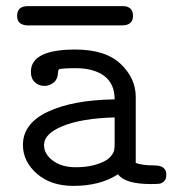

<svg xmlns="http://www.w3.org/2000/svg" viewBox="-20 -602 565 628"><path d="M36 -550Q36 -582 71 -582H381Q415 -582 415 -550Q415 -519 379 -519H70Q36 -520 36 -550ZM55 -128Q55 -198 136.5 -236.5Q218 -275 355 -277Q355 -328 321 -353.5Q287 -379 227 -379Q205 -379 191 -378Q176 -377 173 -375Q170 -373 170 -367Q169 -342 155 -331.5Q141 -321 126 -321Q107 -321 94 -333Q81 -345 81 -367Q81 -440 226 -440Q325 -440 374.5 -393Q424 -346 424 -285V-69Q445 -61 484 -61Q524 -61 524 -31Q524 -16 516.5 -9Q509 -2 500.5 -1Q492 0 474 0Q389 0 366 -32Q308 6 220 6Q146 6 100.5 -34Q55 -74 55 -128ZM124 -128Q124 -98 153 -76.5Q182 -55 227 -55Q280 -55 316 -72Q334 -80 343 -91.5Q352 -103 353.5 -111Q355 -119 355 -134V-218Q248 -215 186 -190Q124 -165 124 -128Z"/></svg>

Font: CMU Typewriter Text
Style: Regular
Weight: 500
Monospace: yes
Version: Version 0.7.0